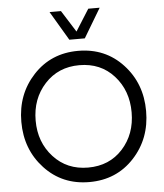

<svg xmlns="http://www.w3.org/2000/svg" viewBox="-64 -1056 958 1122"><g transform="rotate(-5 415.0 -495.0)"><path d="M269 -1000H335.9L416 -873L496.1 -1000H563L460.9 -829.1H370.1ZM677.5 -101.6Q574.2 9.8 415 9.8Q255.9 9.8 152.3 -101.6Q48.8 -212.9 48.8 -375Q48.8 -537.1 152.3 -648.4Q255.9 -759.8 415 -759.8Q574.2 -759.8 677.5 -648.4Q780.8 -537.1 780.8 -375Q780.8 -212.9 677.5 -101.6ZM415 -75.2Q540 -75.2 617.9 -161.1Q695.8 -247.1 695.8 -375Q695.8 -502.9 617.9 -589.4Q540 -675.8 415 -675.8Q291 -675.8 211.9 -589.4Q132.8 -502.9 132.8 -375Q132.8 -248 211.9 -161.6Q291 -75.2 415 -75.2Z"/></g></svg>

Font: ø
Style: ø
Weight: 400
Designer: Samuel Oakes
Foundry: Samuel Oakes
Version: Version 1.000;PS 001.000;hotconv 1.0.88;makeotf.lib2.5.64775